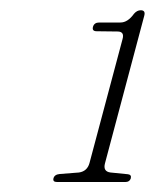

<svg xmlns="http://www.w3.org/2000/svg" viewBox="-20 -732 309 384"><path d="M173.5 -669.5Q163.5 -669.5 166 -678.5Q168.5 -687 178.5 -687H221Q235.5 -687 248 -704.5Q254 -711.5 261.5 -711.5Q271.5 -711.5 268.5 -700.5L190 -405.5Q185.5 -389 201 -387L236 -383.5Q243.5 -382.5 241.5 -375Q239 -368 231 -368H94Q85 -368 87 -375.5Q89 -383 99.5 -384L138 -387Q154.5 -389.5 159 -406L225 -653.5Q229.5 -669 215 -669Z"/></svg>

Font: Fraunces 72pt Soft Thin
Style: Italic
Weight: 100
Italic angle: -16°
Version: Version 1.000;[0bf87f6ff]